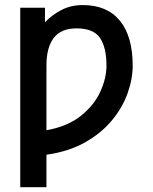

<svg xmlns="http://www.w3.org/2000/svg" viewBox="-20 -539 614 773"><path d="M514.2 -275.4Q514.2 -220.2 493.2 -162.1Q472.2 -104 429.2 -52.7Q386.2 -1.5 321 34.9Q255.9 71.3 167 84V214.8H61.5V-507.8H161.1V-449.2Q188.5 -478.5 226.8 -498.5Q265.1 -518.6 313 -518.6Q411.1 -518.6 462.6 -455.6Q514.2 -392.6 514.2 -275.4ZM408.7 -275.4Q408.7 -347.7 382.6 -386.2Q356.4 -424.8 288.1 -424.8Q225.6 -424.8 196.3 -386.2Q167 -347.7 167 -275.4V-14.6Q252 -29.8 305.4 -72.5Q358.9 -115.2 383.8 -169.7Q408.7 -224.1 408.7 -275.4Z"/></svg>

Font: Giphurs Medium
Style: Regular
Weight: 500
Version: Version 0.920; ttfautohint (v1.8.4.7-5d5b)